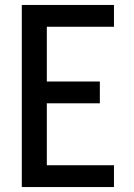

<svg xmlns="http://www.w3.org/2000/svg" viewBox="-20 -755 540 775"><path d="M68 0V-735H440V-647H169V-426H383V-338H169V-88H440V0Z"/></svg>

Font: Zed Sans Semibold
Style: Regular
Weight: 600
Designer: Belleve Invis
Foundry: Belleve Invis
Version: Version 1.0.0; ttfautohint (v1.8.4)